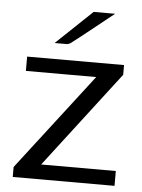

<svg xmlns="http://www.w3.org/2000/svg" viewBox="-50 -708 555 748"><g transform="rotate(5 227.5 -334.0)"><path d="M145 -534 286 -668H370Q214 -543 207 -539Q201 -535 193 -534ZM28 0V-39L318 -416H43V-472H422V-434L134 -58H426V0Z"/></g></svg>

Font: Coval
Style: Light
Weight: 300
Foundry: Context Ltd
Version: Version 001.000